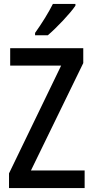

<svg xmlns="http://www.w3.org/2000/svg" viewBox="-20 -960 475 980"><path d="M365 -931V-940H250C228 -896 194 -841 159 -792V-780H224C269 -818 339 -892 365 -931ZM412 0V-90H138L405 -638V-714H32V-625H292L26 -75V0Z"/></svg>

Font: Noto Sans Tamil Condensed Medium
Style: Regular
Weight: 500
Width: 3
Designer: Jelle Bosma - Monotype Design Team
Foundry: Monotype Imaging Inc.
Version: Version 2.004